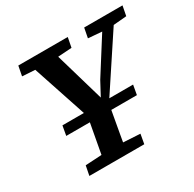

<svg xmlns="http://www.w3.org/2000/svg" viewBox="-147 -818 980 972"><g transform="rotate(-30 342.5 -332.0)"><path d="M521 -234H108L118 -290H531ZM65 -607 76 -664H365L354 -607L235 -599H190ZM108 0 119 -56 258 -64H299L439 -56L429 0ZM259 -243 119 -664H255L358 -310H354L399 -394L570 -664H639L361 -243ZM203 0 260 -310H385Q376 -259 366.5 -207Q357 -155 348 -103.5Q339 -52 330 0ZM450 -607 461 -664H685L674 -607L581 -599H549Z"/></g></svg>

Font: Source Serif 4 SemiBold
Style: Italic
Weight: 600
Italic angle: -12°
Designer: Frank Grießhammer
Foundry: Adobe Systems Incorporated
Version: Version 4.004;hotconv 1.0.116;makeotfexe 2.5.65601